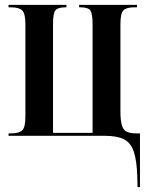

<svg xmlns="http://www.w3.org/2000/svg" viewBox="-20 -556 609 786"><path d="M542 167Q540 102 528 65.5Q516 29 488 14.5Q460 0 409 0H15V-10H26Q58 -10 71 -22.5Q84 -35 84 -79V-457Q84 -500 71 -513Q58 -526 26 -526H15V-536H252V-526H248Q217 -526 207 -514Q197 -502 197 -457V-12H359V-457Q359 -501 349.5 -513.5Q340 -526 310 -526H304V-536H541V-526H530Q497 -526 485 -513.5Q473 -501 473 -457V-101Q473 -61 479.5 -41.5Q486 -22 500.5 -16Q515 -10 538 -10H553V210H543Z"/></svg>

Font: Noto Serif Display ExtraCondensed SemiBold
Style: Regular
Weight: 600
Width: 2
Designer: Monotype Design Team
Foundry: Monotype Imaging Inc.
Version: Version 2.009